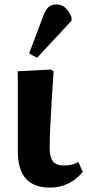

<svg xmlns="http://www.w3.org/2000/svg" viewBox="-20 -836 395 870"><path d="M206 14Q61 14 61 -148Q61 -171 61 -210Q61 -249 61 -294.5Q61 -340 61 -384Q61 -428 61 -462.5Q61 -497 60 -513L210 -521L223 -513Q218 -445 214 -377.5Q210 -310 207.5 -254Q205 -198 205 -165Q205 -123 220.5 -104.5Q236 -86 270 -86Q308 -86 335 -102L355 -57Q296 14 206 14ZM148 -574 112 -594 175 -761Q186 -791 199.5 -803.5Q213 -816 235 -816Q281 -816 304 -758V-742Z"/></svg>

Font: Literata 36pt
Style: Bold
Weight: 700
Designer: Latin by Veronika Burian and Jose Scaglione. Greek by Irene Vlachou. Cyrillic by Vera Evstafieva.
Foundry: TypeTogether
Version: Version 3.002